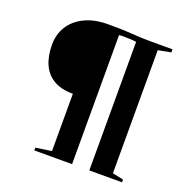

<svg xmlns="http://www.w3.org/2000/svg" viewBox="-144 -975 1104 1115"><g transform="rotate(20 408.0 -417.5)"><path d="M282.5 -31.5V-385.5Q210.5 -385.5 163.5 -413Q116.5 -440.5 93.8 -491.5Q71 -542.5 71 -613Q71 -676.5 102.2 -726.5Q133.5 -776.5 193.5 -805.8Q253.5 -835 340.5 -835Q395 -835 429.8 -833.8Q464.5 -832.5 490.2 -830.5Q516 -828.5 542.2 -827.2Q568.5 -826 605 -826H738V-807L659 -792V-31.5L726.5 -17V0H524.5V-794.5Q509.5 -796.5 490.2 -797.8Q471 -799 446 -799Q437 -799 428.5 -798.5Q420 -798 418 -797.5V0H184.5V-17Z"/></g></svg>

Font: Merriweather 144pt Black
Style: Regular
Weight: 900
Version: Version 2.100